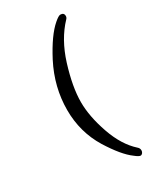

<svg xmlns="http://www.w3.org/2000/svg" viewBox="-234 -885 969 1138"><g transform="rotate(-30 250.0 -316.0)"><path d="M376 165Q365 165 339 144Q280 101 210 -11Q134 -135 134 -286Q134 -442 209 -588Q277 -718 340 -772Q369 -797 381 -797Q406 -797 406 -774Q406 -763 398 -755Q315 -668 272 -531Q228 -389 228 -286Q228 -188 269.5 -69Q311 50 384 115Q396 125 396 140Q396 150 390 157.5Q384 165 376 165Z"/></g></svg>

Font: LXGW WenKai Mono
Style: Bold
Weight: 700
Designer: Fontworks Inc.
Version: Version 1.250;January 17, 2023